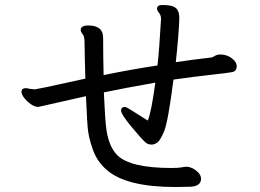

<svg xmlns="http://www.w3.org/2000/svg" viewBox="-20 -770 1040 769"><path d="M683.1 -21Q485.8 -21 408.2 -88.9Q369.1 -122.1 351.6 -171.6Q334 -221.2 331.1 -260.5Q328.1 -299.8 327.1 -328.4Q326.2 -356.9 324.2 -384.8L133.8 -341.8Q119.1 -341.8 103.5 -352.8Q87.9 -363.8 76.9 -377.9Q65.9 -392.1 65.9 -402.8Q65.9 -417 85 -417Q102.1 -413.1 119.1 -412.1Q120.1 -412.1 124.5 -413.1Q128.9 -414.1 147.9 -417.5Q167 -420.9 209 -430.4Q251 -439.9 321.8 -455.1Q318.8 -564 318.8 -592Q318.8 -620.1 314.5 -627.4Q310.1 -634.8 306.6 -639.4Q303.2 -644 303.2 -649.9Q303.2 -668 334 -668Q393.1 -668 393.1 -618.2Q393.1 -543.9 395 -469.2Q506.8 -492.2 610.8 -507.8Q618.2 -574.2 625 -693.8Q625 -709 616.9 -718.5Q608.9 -728 608.9 -735.8Q608.9 -750 631.8 -750Q676.8 -750 689 -732.9Q698.2 -721.2 698.2 -694.8Q695.8 -628.9 684.1 -521Q748 -530.8 828.1 -540Q832 -541 841.1 -546.4Q850.1 -551.8 861.8 -551.8Q888.2 -551.8 908.2 -536.9Q928.2 -522 928.2 -503.9Q926.8 -484.9 910.9 -481.4Q895 -478 829.6 -470.9Q764.2 -463.9 674.8 -451.2Q652.8 -280.8 637.5 -244.4Q622.1 -208 610.6 -199.5Q599.1 -190.9 586.9 -190.9Q574.2 -190.9 564 -198.2Q543 -217.8 503.9 -265.4Q464.8 -313 464.8 -327.1Q464.8 -341.8 481.9 -341.8Q486.8 -341.8 571.8 -287.1Q585.9 -318.8 602.1 -439Q471.2 -416 396 -399.9Q397.9 -367.2 399.4 -334Q400.9 -300.8 403.8 -272Q411.1 -187 450.2 -147.9Q502.9 -97.2 666 -97.2Q695.8 -97.2 706.8 -99.6Q717.8 -102.1 729 -102.1Q738.8 -102.1 752.9 -95.2Q785.2 -76.2 785.2 -54.2Q785.2 -22 736.8 -22Z"/></svg>

Font: LXGW WenKai Mono GB Screen
Style: Regular
Weight: 400
Monospace: yes
Designer: LXGW / Fontworks Inc.
Foundry: LXGW / Fontworks Inc.
Version: Version 1.510;January 18,2025